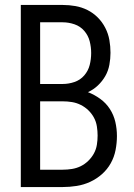

<svg xmlns="http://www.w3.org/2000/svg" viewBox="-20 -755 540 775"><path d="M64 0V-735H233Q259 -735 284.5 -730.5Q310 -726 333 -714.5Q356 -703 374.5 -684.5Q393 -666 405 -642.5Q417 -619 421.5 -593.5Q426 -568 426 -542Q426 -518 421.5 -493.5Q417 -469 405 -448Q393 -427 375 -410Q357 -393 335 -383Q361 -373 384.5 -356Q408 -339 423.5 -315Q439 -291 445.5 -263Q452 -235 452 -206Q452 -178 446.5 -149.5Q441 -121 427 -96Q413 -71 391.5 -52Q370 -33 344 -21Q318 -9 289.5 -4.5Q261 0 233 0ZM142 -416H233Q257 -416 280.5 -424Q304 -432 320 -450.5Q336 -469 342 -492.5Q348 -516 348 -541Q348 -565 342 -588.5Q336 -612 320 -630.5Q304 -649 280.5 -657Q257 -665 233 -665H142ZM142 -70H233Q252 -70 270.5 -73Q289 -76 305.5 -84Q322 -92 336 -105.5Q350 -119 359 -135.5Q368 -152 371 -170.5Q374 -189 374 -208Q374 -226 371 -245Q368 -264 359 -280.5Q350 -297 336.5 -310Q323 -323 306 -331.5Q289 -340 270.5 -343Q252 -346 233 -346H142Z"/></svg>

Font: Iosevka Algr
Style: Regular
Weight: 400
Monospace: yes
Designer: Belleve Invis
Foundry: Belleve Invis
Version: Version 26.0.2; ttfautohint (v1.8.3)